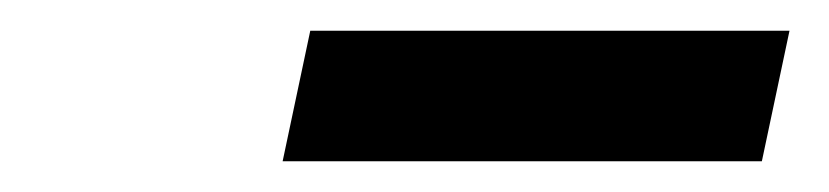

<svg xmlns="http://www.w3.org/2000/svg" viewBox="-20 -690 540 125"><path d="M164 -585 182 -670H494L476 -585Z"/></svg>

Font: Radio Canada Medium
Style: Italic
Weight: 500
Italic angle: -12°
Designer: Charles Daoud, Etienne Aubert Bonn, Alexandre Saumier Demers, Jacques Le Bailly
Foundry: Radio-Canada
Version: Version 2.104; ttfautohint (v1.8.4.7-5d5b);gftools[0.9.28.de